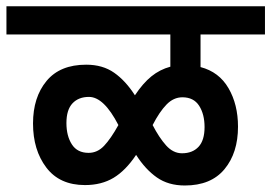

<svg xmlns="http://www.w3.org/2000/svg" viewBox="-50 -602 842 596"><path d="M572.5 -393.8Q630 -378.8 659.4 -328.1Q688.8 -277.5 688.8 -208.8Q688.8 -127.5 646.9 -76.9Q605 -26.2 523.8 -26.2Q472.5 -26.2 436.9 -51.2Q401.2 -76.2 372.5 -121.2Q340 -72.5 302.5 -50Q265 -27.5 213.8 -27.5Q135 -27.5 93.8 -81.9Q52.5 -136.2 52.5 -218.8Q52.5 -300 94.4 -350.6Q136.2 -401.2 217.5 -401.2Q268.8 -401.2 304.4 -376.2Q340 -351.2 368.8 -306.2Q393.8 -343.8 420 -365Q446.2 -386.2 478.8 -395V-495H-30V-582.5H772.5V-495H572.5ZM317.5 -213.8Q272.5 -301.2 226.2 -301.2Q193.8 -301.2 175 -281.2Q156.2 -261.2 156.2 -220Q156.2 -180 173.1 -153.8Q190 -127.5 225 -127.5Q252.5 -127.5 273.1 -149.4Q293.8 -171.2 317.5 -213.8ZM585 -207.5Q585 -247.5 568.1 -273.8Q551.2 -300 516.2 -300Q488.8 -300 466.9 -277.5Q445 -255 423.8 -213.8Q443.8 -175 465.6 -150.6Q487.5 -126.2 515 -126.2Q547.5 -126.2 566.2 -146.2Q585 -166.2 585 -207.5Z"/></svg>

Font: Cambay
Style: Bold
Weight: 700
Designer: Pooja Saxena
Foundry: Pooja Saxena
Version: Version 1.096;PS 001.096;hotconv 1.0.70;makeotf.lib2.5.58329